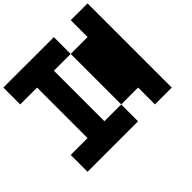

<svg xmlns="http://www.w3.org/2000/svg" viewBox="-206 -1106 1612 1612"><g transform="rotate(45 600.0 -300.0)"><path d="M200.2 -600.1H0V-799.8H1000V-600.1H799.8V-399.9H200.2ZM200.2 0V200.2H0V-399.4H199.7V-199.7H200.2V-200.2H799.8V-399.4H1000V200.2H799.8V0Z"/></g></svg>

Font: QuinqueFive
Style: Regular
Weight: 400
Monospace: yes
Designer: GGBotNet
Foundry: GGBotNet
Version: 1.1